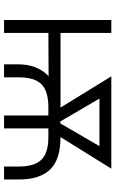

<svg xmlns="http://www.w3.org/2000/svg" viewBox="174 -756 582 971"><g transform="rotate(90 465.5 -271.0)"><path d="M305.7 0V-68.4Q305.7 -121.6 321 -158.9Q336.4 -196.3 361.1 -220.7Q385.7 -245.1 415 -258.8Q444.3 -272.5 472.4 -278.1Q500.5 -283.7 522 -283.7L676.3 -285.2Q786.1 -285.6 837.2 -233.4Q888.2 -181.2 888.2 -74.2V0H822.8V-74.2Q822.8 -131.3 805.7 -164.1Q788.6 -196.8 756.1 -210.4Q723.6 -224.1 676.3 -224.1H519.5Q472.2 -224.1 439 -210.4Q405.8 -196.8 388.7 -164.1Q371.6 -131.3 371.6 -74.2V0ZM81.5 0V-542.5H147V0ZM118.7 -224.1V-285.6H542V-226.1ZM564.5 0V-275.9H629.9V0ZM561 -226.1 366.7 -542.5H443.8L619.6 -242.2L608.4 -226.1ZM590.3 -226.1 581.1 -244.1 754.4 -542.5H833.5L636.7 -226.1ZM425.3 -482.4V-542.5H785.2V-482.4Z"/></g></svg>

Font: Inter 16pt Light
Style: Regular
Weight: 300
Version: Version 4.001;git-66647c0bb